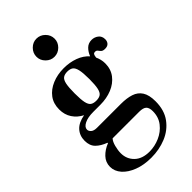

<svg xmlns="http://www.w3.org/2000/svg" viewBox="-310 -797 1204 1204"><g transform="rotate(-45 292.5 -195.0)"><path d="M264 324Q199 324 148 304.5Q97 285 68.5 252.5Q40 220 40 181Q40 141 67.5 112Q95 83 136 67V63Q93 47 68 22Q43 -3 43 -47Q43 -92 70.5 -122.5Q98 -153 154 -163Q115 -183 92 -217.5Q69 -252 69 -299Q69 -351 96 -387Q123 -423 169.5 -442.5Q216 -462 272 -462Q325 -462 369.5 -445.5Q414 -429 442 -397Q453 -426 472.5 -445Q492 -464 521 -464Q546 -464 565.5 -449Q585 -434 585 -406Q585 -388 574.5 -376Q564 -364 542 -364Q523 -364 515 -372Q507 -380 501.5 -388Q496 -396 483 -396Q474 -396 469.5 -389.5Q465 -383 463 -365Q470 -350 474 -333.5Q478 -317 478 -299Q478 -248 450 -211.5Q422 -175 375.5 -156Q329 -137 272 -137H210Q161 -137 132 -122.5Q103 -108 103 -86Q103 -73 115.5 -61.5Q128 -50 156 -50H368Q419 -50 456 -38Q493 -26 513 5Q533 36 533 92Q533 171 495 222.5Q457 274 396 299Q335 324 264 324ZM283 289Q330 289 374.5 269.5Q419 250 448 213Q477 176 477 124Q477 93 463 79.5Q449 66 413 66H178Q164 81 156 112Q148 143 148 168Q148 220 183.5 254.5Q219 289 283 289ZM273 -173Q298 -173 312 -183Q326 -193 332 -220.5Q338 -248 338 -300Q338 -355 331.5 -383Q325 -411 311 -421Q297 -431 273 -431Q249 -431 235 -421Q221 -411 215 -383Q209 -355 209 -301Q209 -247 215 -219.5Q221 -192 235 -182.5Q249 -173 273 -173ZM282 -553Q250 -553 226 -577Q202 -601 202 -633Q202 -666 226 -690Q250 -714 282 -714Q315 -714 339 -690Q363 -666 363 -633Q363 -601 339 -577Q315 -553 282 -553Z"/></g></svg>

Font: Libre Bodoni
Style: Bold
Weight: 700
Designer: Pablo Impallari, Rodrigo Fuenzalida
Foundry: Impallari Type
Version: Version 2.005;gftools[0.9.23]